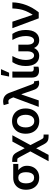

<svg xmlns="http://www.w3.org/2000/svg" viewBox="1455 -2277 1026 3976"><g transform="rotate(-90 1968.0 -289.0)"><path d="M26.9 -258.8V-269.5Q26.9 -343.3 56.2 -401.6Q85.4 -460 141.4 -494.1Q197.3 -528.3 276.9 -528.3H561.5V-422.9H434.1Q472.7 -393.1 497.6 -347.9Q522.5 -302.7 522.5 -249V-238.3Q522.5 -170.4 493.9 -114Q465.3 -57.6 410.6 -23.9Q356 9.8 278.3 9.8Q198.2 9.8 142.1 -25.6Q85.9 -61 56.4 -121.6Q26.9 -182.1 26.9 -258.8ZM159.2 -269.5V-258.8Q159.7 -213.9 171.1 -177Q182.6 -140.1 208.7 -117.9Q234.9 -95.7 278.3 -95.7Q318.8 -95.7 343.3 -117.9Q367.7 -140.1 378.7 -177Q389.6 -213.9 389.6 -258.8V-269.5Q389.6 -311 378.7 -345.9Q367.7 -380.9 343 -401.9Q318.4 -422.9 276.9 -422.9Q234.4 -422.9 208.5 -401.9Q182.6 -380.9 171.1 -345.9Q159.7 -311 159.2 -269.5Z M617.2 204.1 821.3 -173.8 704.1 -392.6Q690.4 -417.5 682.4 -428.7Q674.3 -439.9 663.3 -442.4Q652.3 -444.8 630.9 -444.8H602.1V-548.8H630.9Q678.2 -548.8 709 -539.8Q739.7 -530.8 762.5 -507.6Q785.2 -484.4 808.1 -441.4L886.7 -290.5L1024.9 -545.9H1155.3L951.7 -170.9L1068.4 52.2Q1080.1 74.7 1088.6 85Q1097.2 95.2 1108.6 97.9Q1120.1 100.6 1141.6 100.6H1169.9V204.1H1141.6Q1093.8 204.1 1062.7 195.8Q1031.7 187.5 1009.3 165.3Q986.8 143.1 964.8 101.1L885.3 -53.2L748.5 204.1Z M1448.2 10.7Q1368.2 10.7 1309.6 -24.4Q1251 -59.6 1219 -122.8Q1187 -186 1187 -270.5Q1187 -355 1219 -418.5Q1251 -481.9 1309.6 -517.3Q1368.2 -552.7 1448.2 -552.7Q1527.8 -552.7 1586.7 -517.3Q1645.5 -481.9 1677.7 -418.5Q1710 -355 1710 -270.5Q1710 -186 1677.7 -122.8Q1645.5 -59.6 1586.7 -24.4Q1527.8 10.7 1448.2 10.7ZM1448.2 -92.8Q1492.2 -92.8 1521.2 -116.5Q1550.3 -140.1 1564.7 -180.7Q1579.1 -221.2 1579.1 -270.5Q1579.1 -320.8 1564.7 -361.3Q1550.3 -401.9 1521.2 -425.5Q1492.2 -449.2 1448.2 -449.2Q1404.3 -449.2 1375.2 -425.5Q1346.2 -401.9 1331.8 -361.3Q1317.4 -320.8 1317.4 -270.5Q1317.4 -221.2 1331.8 -180.7Q1346.2 -140.1 1375.2 -116.5Q1404.3 -92.8 1448.2 -92.8Z M1742.7 0 1939.5 -525.4 1924.8 -561.5Q1905.3 -610.8 1882.1 -622.8Q1858.9 -634.8 1809.1 -621.6L1779.3 -724.6Q1793.9 -730 1812.7 -733.6Q1831.5 -737.3 1854 -737.3Q1985.4 -737.3 2034.2 -606.9L2206.5 -147.5Q2216.3 -122.6 2225.6 -109.1Q2234.9 -95.7 2254.9 -95.7Q2265.1 -96.2 2271.5 -97.7L2286.6 2Q2263.2 8.8 2233.9 8.8Q2187 8.3 2152.1 -16.4Q2117.2 -41 2099.1 -89.8L2005.9 -356H1999L1877 0Z M2349.1 -545.9H2474.1L2473.1 -158.7Q2473.6 -124.5 2490 -113.5Q2506.3 -102.5 2532.2 -102.5Q2545.4 -102.5 2556.6 -104Q2567.9 -105.5 2575.2 -106.4V-6.3Q2559.1 -1 2537.8 2.9Q2516.6 6.8 2491.2 6.3Q2427.2 6.8 2388.2 -28.6Q2349.1 -64 2349.1 -147ZM2370.6 -613.8 2404.3 -781.7H2524.4L2449.7 -613.8Z M2669.9 -545.9H2795.4Q2749.5 -462.4 2732.2 -398.2Q2714.8 -334 2714.4 -270.5Q2714.8 -189 2739.3 -142.6Q2763.7 -96.2 2807.6 -96.2Q2846.2 -96.2 2869.6 -132.6Q2893.1 -168.9 2893.1 -238.3V-421.4H3030.8V-238.3Q3030.8 -168.9 3054.4 -132.6Q3078.1 -96.2 3116.2 -96.2Q3160.6 -96.2 3185.1 -142.6Q3209.5 -189 3209.5 -270.5Q3209.5 -334 3191.9 -398.2Q3174.3 -462.4 3128.4 -545.9H3254.4Q3334.5 -423.3 3335.4 -272.9Q3335.9 -134.3 3279.8 -62.3Q3223.6 9.8 3125.5 9.8Q3066.4 9.8 3025.4 -18.1Q2984.4 -45.9 2961.9 -97.2Q2939.5 -45.9 2898.4 -18.1Q2857.4 9.8 2797.9 9.8Q2700.7 9.8 2644.3 -62.3Q2587.9 -134.3 2588.9 -272.9Q2588.9 -421.9 2669.9 -545.9Z M3576.2 0 3372.6 -545.9H3506.8L3647.9 -128.9H3653.8Q3703.1 -208 3729.5 -273.2Q3755.9 -338.4 3766.8 -403.1Q3777.8 -467.8 3781.2 -545.9H3906.7Q3904.8 -403.8 3852.5 -263.9Q3800.3 -124 3701.2 0Z"/></g></svg>

Font: Inter Tight SemiBold
Style: Regular
Weight: 600
Designer: Rasmus Andersson
Foundry: rsms
Version: Version 3.004; ttfautohint (v1.8.4.7-5d5b)